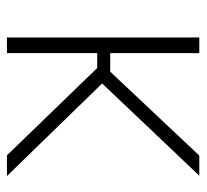

<svg xmlns="http://www.w3.org/2000/svg" viewBox="-40 -540 581 540"><g transform="rotate(90 250.0 -270.5)"><path d="M129.9 -541V0H85.9V-541ZM474.6 -541 202.1 -253.9H108.9V-290.5H182.1L418 -541ZM417.5 0 167 -258.8 200.2 -283.2 475.6 0Z"/></g></svg>

Font: Inter 17pt ExtraLight
Style: Regular
Weight: 250
Version: Version 4.001;git-66647c0bb